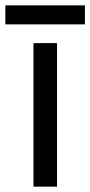

<svg xmlns="http://www.w3.org/2000/svg" viewBox="-40 -697 337 717"><path d="M277 -677H-20V-606H277ZM173 0V-536H85V0Z"/></svg>

Font: Noto Sans Miao
Style: Regular
Weight: 400
Designer: Monotype Design Team
Foundry: Monotype Imaging Inc.
Version: Version 2.003